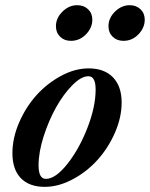

<svg xmlns="http://www.w3.org/2000/svg" viewBox="-20 -708 577 739"><path d="M455.1 -550.8Q429.7 -550.8 413.6 -566.7Q397.5 -582.5 397.5 -606.9Q397.5 -638.7 422.6 -663.3Q447.8 -688 479 -688Q504.4 -688 520.8 -672.4Q537.1 -656.7 537.1 -632.3Q537.1 -601.1 512.9 -575.9Q488.8 -550.8 455.1 -550.8ZM252.9 -550.8Q227.5 -550.8 211.4 -566.7Q195.3 -582.5 195.3 -606.9Q195.3 -638.7 220.5 -663.3Q245.6 -688 276.9 -688Q302.7 -688 319.1 -672.4Q335.4 -656.7 335.4 -632.3Q335.4 -601.1 311 -575.9Q286.6 -550.8 252.9 -550.8ZM151.9 11.2Q92.8 11.2 60.3 -22.2Q27.8 -55.7 27.8 -118.2Q27.8 -176.8 53.7 -236.6Q79.6 -296.4 120.6 -341.8Q161.6 -387.2 215.1 -416Q268.6 -444.8 321.3 -444.8Q381.3 -444.8 414.8 -410.4Q448.2 -376 448.2 -313.5Q448.2 -255.9 422.1 -196.5Q396 -137.2 354.7 -91.8Q313.5 -46.4 259.3 -17.6Q205.1 11.2 151.9 11.2ZM156.7 -19.5Q193.4 -19.5 238.8 -76.4Q284.2 -133.3 316.2 -215.1Q348.1 -296.9 348.1 -363.3Q348.1 -414.6 320.3 -414.6Q292.5 -414.6 258.3 -379.9Q224.1 -345.2 195.8 -294.7Q167.5 -244.1 147.9 -182.9Q128.4 -121.6 128.4 -71.8Q128.4 -19.5 156.7 -19.5Z"/></svg>

Font: Elstob SemiBold
Style: Italic
Weight: 600
Italic angle: -20°
Designer: Peter S. Baker
Version: Version 1.015